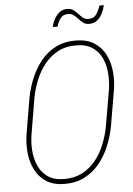

<svg xmlns="http://www.w3.org/2000/svg" viewBox="-60 -935 687 990"><g transform="rotate(-5 283.5 -439.5)"><path d="M528.8 -446.3 497.6 -264.2Q487.8 -211.9 467.5 -163.3Q447.3 -114.7 415.5 -75.4Q383.8 -36.1 338.6 -12.5Q293.5 11.2 234.9 10.7Q176.8 10.7 139.2 -13.9Q101.6 -38.6 81.8 -78.4Q62 -118.2 57.4 -166.7Q52.7 -215.3 61 -264.2L91.8 -446.8Q101.6 -498 121.6 -546.6Q141.6 -595.2 173.6 -635Q205.6 -674.8 250.5 -698Q295.4 -721.2 354.5 -720.7Q412.6 -720.7 450.2 -696.5Q487.8 -672.4 508.1 -632.3Q528.3 -592.3 532.7 -543.7Q537.1 -495.1 528.8 -446.3ZM471.2 -264.2 502.9 -447.8Q510.3 -491.2 507.3 -535.4Q504.4 -579.6 487.8 -616Q471.2 -652.3 438 -674.3Q404.8 -696.3 353.5 -695.8Q301.8 -696.3 261.7 -675.3Q221.7 -654.3 192.6 -618.7Q163.6 -583 145.3 -538.6Q127 -494.1 117.7 -447.3L86.9 -264.2Q79.1 -220.7 82 -176.8Q85 -132.8 101.6 -95.7Q118.2 -58.6 150.6 -36.6Q183.1 -14.6 235.4 -14.6Q287.6 -14.6 327.6 -35.4Q367.7 -56.2 397 -92.3Q426.3 -128.4 444.3 -173.1Q462.4 -217.8 471.2 -264.2ZM492.7 -889.6 515.6 -890.1Q511.2 -869.6 501.2 -849.1Q491.2 -828.6 475.1 -814.7Q459 -800.8 432.6 -800.3Q414.6 -799.8 402.1 -809.1Q389.6 -818.4 379.2 -830.3Q368.7 -842.3 356.4 -851.6Q344.2 -860.8 327.1 -860.8Q300.3 -860.4 287.1 -841.3Q273.9 -822.3 267.6 -799.8L243.2 -801.3Q247.6 -820.8 257.8 -840.3Q268.1 -859.9 284.7 -873.5Q301.3 -887.2 326.2 -886.7Q344.2 -887.2 357.2 -877.7Q370.1 -868.2 380.9 -856Q391.6 -843.8 403.6 -834.5Q415.5 -825.2 432.1 -826.2Q459.5 -826.2 472.9 -846.9Q486.3 -867.7 492.7 -889.6Z"/></g></svg>

Font: Roboto Condensed Thin
Style: Italic
Weight: 250
Italic angle: -12°
Designer: Christian Robertson
Foundry: Google
Version: Version 3.008; 2023